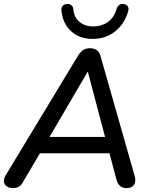

<svg xmlns="http://www.w3.org/2000/svg" viewBox="-21 -960 777 987"><path d="M45 7Q27 7 14.5 -1.5Q2 -10 -0.5 -24.5Q-3 -39 7 -57L382 -677Q394 -695 407.5 -703.5Q421 -712 442 -712Q463 -712 476.5 -702Q490 -692 496 -671L670 -60Q677 -37 673 -22Q669 -7 657.5 0Q646 7 630 7Q608 7 595.5 -4.5Q583 -16 577 -39L536 -194L571 -172H151L196 -192L97 -24Q89 -8 76 -0.5Q63 7 45 7ZM429 -590 223 -238 200 -256H549L524 -237L431 -590ZM456 -760Q387 -760 344.5 -799.5Q302 -839 295 -903Q293 -919 300 -928.5Q307 -938 321 -939Q330 -941 337.5 -938Q345 -935 350 -929Q355 -923 356 -913Q359 -871 387.5 -847.5Q416 -824 459 -824Q501 -824 533.5 -847Q566 -870 578 -914Q581 -923 586 -929Q591 -935 598.5 -938Q606 -941 615 -939Q629 -938 636 -927Q643 -916 637 -899Q618 -835 569.5 -797.5Q521 -760 456 -760Z"/></svg>

Font: Nunito ExtraLight SemiBold
Style: Italic
Weight: 600
Italic angle: -9°
Version: Version 3.602